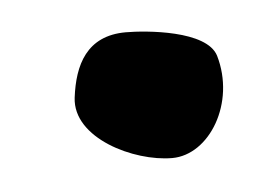

<svg xmlns="http://www.w3.org/2000/svg" viewBox="-27 -173 276 190"><g transform="rotate(-5 111.0 -78.0)"><path d="M47 -82C42 -42 100 -14 138 -14C175 -14 205 -63 191 -111C183 -137 123 -142 103 -142C64 -142 51 -114 47 -82Z"/></g></svg>

Font: Yuck
Style: It
Weight: 400
Version: Version Bleh